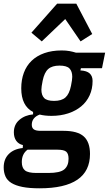

<svg xmlns="http://www.w3.org/2000/svg" viewBox="-44 -807 589 1039"><path d="M443 26Q443 212 170 212Q114 212 77 204.5Q40 197 17.5 183Q-5 169 -14.5 147.5Q-24 126 -24 99Q-24 54 3.5 26.5Q31 -1 79 -6L80 -22Q57 -27 44 -45Q31 -63 31 -91Q31 -133 61 -158.5Q91 -184 135 -188V-201Q71 -234 71 -329Q71 -375 85 -413Q99 -451 127 -478Q155 -505 196 -519.5Q237 -534 290 -534Q314 -534 332.5 -530.5Q351 -527 367 -522H525L508 -438H394L391 -426Q426 -424 441.5 -409.5Q457 -395 457 -369Q457 -326 441 -291Q425 -256 395.5 -231.5Q366 -207 325 -193.5Q284 -180 235 -180Q198 -180 171 -187Q151 -180 139.5 -166Q128 -152 128 -132Q128 -115 139 -107Q150 -99 176 -99H300Q376 -99 409.5 -68.5Q443 -38 443 26ZM249 -261Q289 -261 310 -279.5Q331 -298 340 -342Q347 -376 347 -391Q347 -421 332 -436.5Q317 -452 278 -452Q238 -452 217 -433.5Q196 -415 187 -371Q180 -337 180 -322Q180 -292 195 -276.5Q210 -261 249 -261ZM327 52Q327 25 314.5 14Q302 3 266 3H105Q74 26 74 70Q74 101 91 115Q108 129 153 129H218Q281 129 304 109.5Q327 90 327 52ZM369 -787 455 -623 392 -583 309 -704 182 -583 126 -630 265 -787Z"/></svg>

Font: IBM Plex Sans Condensed SemiBold
Style: Italic
Weight: 600
Width: 3
Italic angle: -11°
Designer: Mike Abbink, Paul van der Laan, Pieter van Rosmalen
Foundry: Bold Monday
Version: Version 1.3